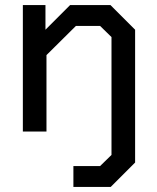

<svg xmlns="http://www.w3.org/2000/svg" viewBox="-20 -518 617 756"><path d="M512 -401V122L416 218H269V136H374L419 92V-372L374 -416H279L163 -301V0H70V-498H159V-401L256 -498H415Z"/></svg>

Font: Chakra Petch Medium
Style: Regular
Weight: 500
Designer: Katatrad Aksorn Co.,Ltd.
Foundry: Cadson Demak Co.,Ltd.
Version: Version 1.000; ttfautohint (v1.6)